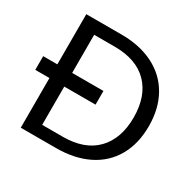

<svg xmlns="http://www.w3.org/2000/svg" viewBox="-153 -859 1031 1021"><g transform="rotate(30 362.5 -348.5)"><path d="M682 -347Q682 -240 637.5 -161.5Q593 -83 509.5 -41.5Q426 0 313 0H96V-305H9V-389H96V-697H313Q426 -697 509.5 -654.5Q593 -612 637.5 -533Q682 -454 682 -347ZM589 -347Q589 -477 518 -550Q447 -623 313 -623H187V-389H379V-305H187V-70H313Q447 -70 518 -143.5Q589 -217 589 -347Z"/></g></svg>

Font: Poppins A&M
Style: Regular-A&M
Weight: 400
Designer: Ninad Kale (Devanagari), Jonny Pinhorn (Latin)
Foundry: Indian Type Foundry
Version: 4.004